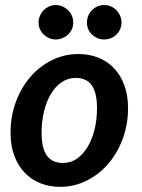

<svg xmlns="http://www.w3.org/2000/svg" viewBox="-20 -736 564 764"><path d="M231 -87.5Q262 -87.5 287 -105.2Q312 -123 329.5 -152.8Q347 -182.5 356.5 -222Q366 -261.5 366 -305Q366 -367.5 345 -396.8Q324 -426 281 -426Q250 -426 224.8 -408.5Q199.5 -391 182 -361.2Q164.5 -331.5 155 -292Q145.5 -252.5 145.5 -208.5Q145.5 -146 166.5 -116.8Q187.5 -87.5 231 -87.5ZM219.5 7.5Q177 7.5 141 -6.8Q105 -21 78.5 -48.5Q52 -76 37 -116Q22 -156 22 -207.5Q22 -274 43.5 -331.5Q65 -389 101.8 -431Q138.5 -473 187.5 -497Q236.5 -521 292 -521Q334.5 -521 370.8 -506.8Q407 -492.5 433.2 -465Q459.5 -437.5 474.5 -397.5Q489.5 -357.5 489.5 -306Q489.5 -240 468 -182.8Q446.5 -125.5 409.8 -83.2Q373 -41 324 -16.8Q275 7.5 219.5 7.5ZM271.5 -646Q271.5 -632 266 -619.8Q260.5 -607.5 250.8 -598.5Q241 -589.5 228.2 -584.2Q215.5 -579 201.5 -579Q188 -579 175.8 -584.2Q163.5 -589.5 154 -598.5Q144.5 -607.5 139 -619.8Q133.5 -632 133.5 -646Q133.5 -660.5 139 -673.2Q144.5 -686 154 -695.5Q163.5 -705 175.8 -710.5Q188 -716 201.5 -716Q215.5 -716 228.2 -710.5Q241 -705 250.8 -695.5Q260.5 -686 266 -673.2Q271.5 -660.5 271.5 -646ZM463.5 -646Q463.5 -632 458 -619.8Q452.5 -607.5 443.2 -598.5Q434 -589.5 421.2 -584.2Q408.5 -579 394.5 -579Q380 -579 367.8 -584.2Q355.5 -589.5 346 -598.5Q336.5 -607.5 331.2 -619.8Q326 -632 326 -646Q326 -660.5 331.2 -673.2Q336.5 -686 346 -695.5Q355.5 -705 367.8 -710.5Q380 -716 394.5 -716Q408.5 -716 421.2 -710.5Q434 -705 443.2 -695.5Q452.5 -686 458 -673.2Q463.5 -660.5 463.5 -646Z"/></svg>

Font: Lato 2
Style: Bold Italic
Weight: 700
Italic angle: -7°
Designer: Lukasz Dziedzic with Adam Twardoch and Botio Nikoltchev
Foundry: tyPoland Lukasz Dziedzic
Version: Version 2.015; 2015-08-06; http://www.latofonts.com/